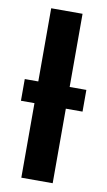

<svg xmlns="http://www.w3.org/2000/svg" viewBox="-86 -789 465 832"><g transform="rotate(10 147.0 -373.0)"><path d="M281.5 -328H208V0H70V-328H10.5V-423.5H70V-745.5H208V-423.5H281.5Z"/></g></svg>

Font: Lato 2
Style: Regular
Weight: 800
Designer: Lukasz Dziedzic with Adam Twardoch and Botio Nikoltchev
Foundry: tyPoland Lukasz Dziedzic
Version: Version 2.015; 2015-08-06; http://www.latofonts.com/